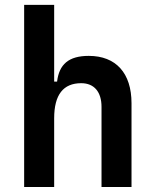

<svg xmlns="http://www.w3.org/2000/svg" viewBox="-20 -752 626 772"><path d="M388.2 0H508.8V-336.9C508.8 -458 446.3 -527.3 336.9 -527.3C255.9 -527.3 217.8 -493.2 209.5 -423.8H197.8V-732.4H77.1V0H197.8V-276.4C197.8 -371.1 234.4 -417.5 306.6 -417.5C358.4 -417.5 388.2 -382.8 388.2 -322.3Z"/></svg>

Font: Cascadia Code PL SemiBold
Style: Regular
Weight: 600
Monospace: yes
Designer: Aaron Bell
Foundry: Saja Typeworks
Version: Version 2404.023